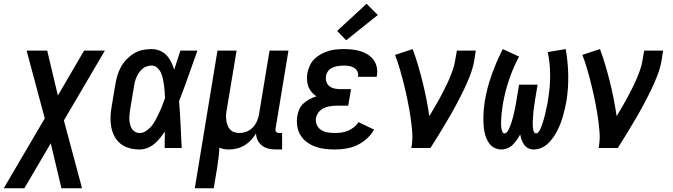

<svg xmlns="http://www.w3.org/2000/svg" viewBox="-71 -790 3591 1025"><path d="M-51 215 168 -158 71 -520H181L238 -280L378 -520H489L270 -147L367 215H257L200 -25L59 215Z M675 8Q647 8 620.5 1Q594 -6 573.5 -22Q553 -38 540.5 -61.5Q528 -85 523 -111.5Q518 -138 519 -165.5Q520 -193 525 -221L545 -341Q549 -365 556 -388Q563 -411 575 -433Q587 -455 605 -473.5Q623 -492 644.5 -505Q666 -518 690 -523Q714 -528 738 -528Q761 -528 782 -519.5Q803 -511 818 -495Q833 -479 843 -459Q853 -439 859 -418Q867 -444 875.5 -469.5Q884 -495 892 -520H983Q959 -453 935 -385Q911 -317 885 -250Q890 -188 893 -125.5Q896 -63 899 0H808Q808 -22 808.5 -44Q809 -66 809 -88Q797 -70 783.5 -53Q770 -36 753 -22Q736 -8 715.5 0Q695 8 675 8ZM675 -80Q694 -80 711.5 -92.5Q729 -105 741.5 -121.5Q754 -138 763 -156Q772 -174 780.5 -192Q789 -210 796 -228.5Q803 -247 810 -266Q809 -284 808 -301.5Q807 -319 804.5 -336Q802 -353 798.5 -370Q795 -387 788 -402Q781 -417 768.5 -428.5Q756 -440 738 -440Q725 -440 712 -435.5Q699 -431 688.5 -422Q678 -413 670.5 -401.5Q663 -390 657.5 -377.5Q652 -365 649 -352.5Q646 -340 644 -327L624 -207Q622 -194 620.5 -180Q619 -166 619.5 -153Q620 -140 623 -127Q626 -114 632.5 -103.5Q639 -93 650 -86.5Q661 -80 675 -80Z M969 215 1090 -520H1192L1140 -207Q1137 -193 1136 -178Q1135 -163 1137 -149Q1139 -135 1143.5 -122Q1148 -109 1157 -99Q1166 -89 1179.5 -84.5Q1193 -80 1207 -80Q1226 -80 1245.5 -87.5Q1265 -95 1279 -110Q1293 -125 1301 -143.5Q1309 -162 1312 -181L1368 -520H1469L1400 -103Q1399 -98 1400 -93.5Q1401 -89 1403.5 -86Q1406 -83 1410.5 -81.5Q1415 -80 1419 -80H1435V8H1405Q1384 8 1364.5 4Q1345 0 1329.5 -11.5Q1314 -23 1305 -40.5Q1296 -58 1296 -78Q1285 -59 1269.5 -42.5Q1254 -26 1235 -14.5Q1216 -3 1194.5 2.5Q1173 8 1152 8Q1139 8 1125.5 6Q1112 4 1100 -2Q1099 26 1095.5 53Q1092 80 1088 107L1070 215Z M1718 8Q1690 8 1663.5 5Q1637 2 1612.5 -7Q1588 -16 1567 -31.5Q1546 -47 1533 -68.5Q1520 -90 1516 -116.5Q1512 -143 1516 -170Q1519 -189 1527 -207Q1535 -225 1550 -238.5Q1565 -252 1582.5 -261Q1600 -270 1618 -276Q1604 -285 1592.5 -298.5Q1581 -312 1575 -328Q1569 -344 1568 -362.5Q1567 -381 1570 -400Q1574 -420 1583 -440Q1592 -460 1608 -475.5Q1624 -491 1643.5 -501.5Q1663 -512 1683 -518Q1703 -524 1724 -526Q1745 -528 1765 -528Q1788 -528 1810.5 -525.5Q1833 -523 1854 -516.5Q1875 -510 1893 -498.5Q1911 -487 1923.5 -470Q1936 -453 1940.5 -431Q1945 -409 1941 -387Q1941 -385 1940.5 -383Q1940 -381 1940 -380H1840Q1840 -380 1840 -381Q1840 -382 1840 -382Q1843 -397 1836.5 -409.5Q1830 -422 1818.5 -428.5Q1807 -435 1793.5 -437.5Q1780 -440 1765 -440Q1755 -440 1745.5 -439Q1736 -438 1726 -436Q1716 -434 1706.5 -430Q1697 -426 1689 -419.5Q1681 -413 1676 -403.5Q1671 -394 1669 -384Q1667 -368 1671.5 -353.5Q1676 -339 1687.5 -330Q1699 -321 1714.5 -317.5Q1730 -314 1746 -314H1803L1788 -226H1731Q1720 -226 1708 -225Q1696 -224 1684 -221.5Q1672 -219 1660.5 -214Q1649 -209 1639.5 -201Q1630 -193 1624 -182Q1618 -171 1616 -159Q1613 -139 1621 -122Q1629 -105 1644.5 -95.5Q1660 -86 1679 -83Q1698 -80 1718 -80Q1735 -80 1752.5 -82.5Q1770 -85 1786.5 -92Q1803 -99 1818 -110.5Q1833 -122 1843 -138L1926 -98Q1911 -71 1887 -49.5Q1863 -28 1835 -15Q1807 -2 1777 3Q1747 8 1718 8ZM1777 -575 1729 -625 1886 -770 1946 -710Z M2125 0Q2133 -44 2129.5 -87Q2126 -130 2119.5 -172Q2113 -214 2104.5 -255.5Q2096 -297 2086 -337.5Q2076 -378 2064.5 -418Q2053 -458 2038 -497L2132 -528Q2148 -485 2161 -441Q2174 -397 2185 -352.5Q2196 -308 2205 -262.5Q2214 -217 2221 -170Q2235 -194 2249.5 -218Q2264 -242 2277 -266.5Q2290 -291 2302.5 -315.5Q2315 -340 2326 -365.5Q2337 -391 2346 -416.5Q2355 -442 2359 -468L2368 -520H2469L2461 -468Q2454 -427 2438 -386Q2422 -345 2403 -306Q2384 -267 2363 -228Q2342 -189 2319.5 -151Q2297 -113 2274 -75Q2251 -37 2227 0Z M2606 8Q2586 8 2569 -0.5Q2552 -9 2541 -24Q2530 -39 2523.5 -56.5Q2517 -74 2514 -93Q2511 -112 2510 -131.5Q2509 -151 2509.5 -170.5Q2510 -190 2512 -210Q2514 -230 2517 -250Q2529 -321 2554 -391Q2579 -461 2613 -528L2700 -488Q2668 -428 2646.5 -364Q2625 -300 2614 -236Q2613 -229 2612 -222Q2611 -215 2610 -208Q2609 -201 2608 -194Q2607 -187 2606.5 -180Q2606 -173 2605.5 -166Q2605 -159 2604.5 -152Q2604 -145 2604 -138Q2604 -131 2604 -124Q2604 -117 2605 -110Q2606 -103 2607.5 -96.5Q2609 -90 2612 -84Q2615 -78 2622 -78Q2630 -78 2636 -85.5Q2642 -93 2645.5 -100.5Q2649 -108 2652 -116Q2655 -124 2658 -132Q2661 -140 2663 -148Q2665 -156 2667.5 -164Q2670 -172 2671.5 -180Q2673 -188 2675 -196Q2677 -204 2678.5 -212Q2680 -220 2681.5 -228Q2683 -236 2684.5 -244Q2686 -252 2687 -260L2700 -338H2799L2786 -260Q2785 -253 2784 -246Q2783 -239 2782 -232.5Q2781 -226 2780 -219Q2779 -212 2778 -205Q2777 -198 2776.5 -191.5Q2776 -185 2775.5 -178Q2775 -171 2774.5 -164Q2774 -157 2773.5 -150Q2773 -143 2773 -136.5Q2773 -130 2773 -123Q2773 -116 2774 -109.5Q2775 -103 2776 -96.5Q2777 -90 2780.5 -84Q2784 -78 2791 -78Q2797 -78 2802.5 -84Q2808 -90 2811.5 -96.5Q2815 -103 2817.5 -110Q2820 -117 2822.5 -123.5Q2825 -130 2827 -137Q2829 -144 2831 -150.5Q2833 -157 2835 -164Q2837 -171 2838.5 -178Q2840 -185 2841.5 -191.5Q2843 -198 2844.5 -205Q2846 -212 2847.5 -219Q2849 -226 2850.5 -233Q2852 -240 2853 -246.5Q2854 -253 2855 -260Q2866 -324 2866 -388Q2866 -452 2853 -512L2949 -528Q2961 -461 2962.5 -391Q2964 -321 2953 -250Q2949 -230 2944.5 -210Q2940 -190 2934.5 -170.5Q2929 -151 2921.5 -131.5Q2914 -112 2904.5 -93Q2895 -74 2882.5 -56.5Q2870 -39 2854.5 -24Q2839 -9 2819 -0.5Q2799 8 2779 8Q2763 8 2749.5 1.5Q2736 -5 2727.5 -17Q2719 -29 2714 -43Q2709 -57 2706 -72Q2698 -57 2688 -43Q2678 -29 2666 -17Q2654 -5 2638 1.5Q2622 8 2606 8Z M3125 0Q3133 -44 3129.5 -87Q3126 -130 3119.5 -172Q3113 -214 3104.5 -255.5Q3096 -297 3086 -337.5Q3076 -378 3064.5 -418Q3053 -458 3038 -497L3132 -528Q3148 -485 3161 -441Q3174 -397 3185 -352.5Q3196 -308 3205 -262.5Q3214 -217 3221 -170Q3235 -194 3249.5 -218Q3264 -242 3277 -266.5Q3290 -291 3302.5 -315.5Q3315 -340 3326 -365.5Q3337 -391 3346 -416.5Q3355 -442 3359 -468L3368 -520H3469L3461 -468Q3454 -427 3438 -386Q3422 -345 3403 -306Q3384 -267 3363 -228Q3342 -189 3319.5 -151Q3297 -113 3274 -75Q3251 -37 3227 0Z"/></svg>

Font: Iosevka SS04 Semibold
Style: Italic
Weight: 600
Italic angle: -9°
Monospace: yes
Designer: Belleve Invis
Foundry: Belleve Invis
Version: Version 19.0.0; ttfautohint (v1.8.4)